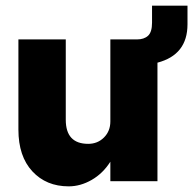

<svg xmlns="http://www.w3.org/2000/svg" viewBox="-20 -639 681 677"><path d="M211.9 -216.8Q211.9 -131.8 291 -131.8Q324.2 -131.8 346.7 -154.3Q369.1 -176.8 369.1 -210.9V-500H462.9Q487.8 -500 502 -512.9Q516.1 -525.9 516.1 -559.1V-619.1H641.1V-553.2Q641.1 -445.8 535.2 -418V0H369.1V-68.8Q342.8 -27.3 303.2 -4.6Q263.7 18.1 222.2 18.1Q143.1 18.1 94 -34.9Q44.9 -87.9 44.9 -182.1V-500H211.9Z"/></svg>

Font: Overused Grotesk ExtraBold
Style: Regular
Weight: 800
Version: Version 0.002